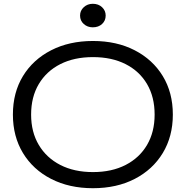

<svg xmlns="http://www.w3.org/2000/svg" viewBox="-20 -979 979 1012"><path d="M470 13Q345 13 249.5 -36Q154 -85 101 -172.5Q48 -260 48 -375Q48 -491 101 -578Q154 -665 249.5 -714Q345 -763 470 -763Q595 -763 690 -714Q785 -665 838 -578Q891 -491 891 -375Q891 -260 838 -172.5Q785 -85 690 -36Q595 13 470 13ZM470 -72Q569 -72 642 -109.5Q715 -147 755 -215Q795 -283 795 -375Q795 -468 755 -536Q715 -604 642 -641Q569 -678 470 -678Q371 -678 298 -641Q225 -604 184.5 -536Q144 -468 144 -375Q144 -283 184.5 -215Q225 -147 298 -109.5Q371 -72 470 -72ZM469 -835Q441 -835 421.5 -852.5Q402 -870 402 -897Q402 -923 421.5 -941Q441 -959 469 -959Q499 -959 518 -941Q537 -923 537 -897Q537 -870 518 -852.5Q499 -835 469 -835Z"/></svg>

Font: Unbounded Light
Style: Regular
Weight: 300
Designer: Luke Prowse, Jean-Baptiste Morizot, Fátima Lázaro, Florian Runge
Foundry: NaN
Version: Version 1.700